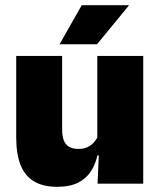

<svg xmlns="http://www.w3.org/2000/svg" viewBox="-20 -708 618 740"><path d="M219.5 -492.5V-209.5Q219.5 -186 225.2 -169Q231 -152 245 -143Q259 -134 283 -134Q302 -134 316.2 -140.5Q330.5 -147 340.8 -158Q351 -169 357 -182L384 -109H355.5Q348 -75 330.2 -47.5Q312.5 -20 281 -4Q249.5 12 199.5 12Q146 12 111 -9Q76 -30 59.2 -72.2Q42.5 -114.5 42.5 -179V-492.5ZM532 -492.5V0H356L361.5 -126.5L355 -144.5V-492.5ZM295 -688H476V-686L354 -537.5H210.5V-539Z"/></svg>

Font: Anek Telugu ExtraBold
Style: Regular
Weight: 800
Designer: Omkar Bhoir (Telugu), Yesha Goshar (Latin)
Foundry: Ek Type
Version: Version 1.003